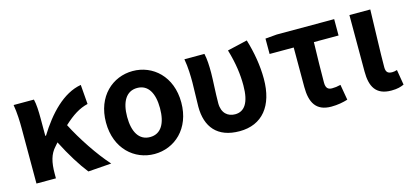

<svg xmlns="http://www.w3.org/2000/svg" viewBox="-55 -938 2807 1315"><g transform="rotate(-15 1349.0 -280.0)"><path d="M79 0H217V-32C217 -114 231 -169 271 -212C278 -220 285 -228 291 -235C342 -135 397 -47 444 12L609 0C532 -85 441 -222 385 -332C448 -390 499 -422 558 -436L547 -574C419 -552 311 -436 227 -300H222V-423C222 -475 220 -525 211 -560H67C77 -503 79 -437 79 -393Z M914 14C1056 14 1181 -94 1181 -280C1181 -466 1056 -574 914 -574C772 -574 647 -466 647 -280C647 -94 772 14 914 14ZM914 -106C836 -106 797 -173 797 -280C797 -386 836 -454 914 -454C992 -454 1030 -386 1030 -280C1030 -173 992 -106 914 -106Z M1517 14C1678 14 1769 -99 1769 -290C1769 -385 1752 -481 1724 -574L1582 -541C1612 -440 1622 -359 1622 -283C1622 -160 1583 -106 1517 -106C1466 -106 1424 -138 1424 -209C1424 -282 1431 -373 1431 -423C1431 -475 1429 -521 1420 -560H1278C1289 -499 1290 -437 1290 -393C1290 -335 1286 -278 1286 -221C1286 -78 1359 14 1517 14Z M2167 14C2212 14 2252 6 2284 -4L2265 -114C2241 -108 2224 -106 2204 -106C2177 -106 2160 -118 2160 -158C2160 -236 2162 -340 2165 -444H2340V-560H1933L1851 -553V-444H2022V-164C2022 -55 2058 14 2167 14Z M2593 14C2637 14 2661 6 2683 -4L2665 -112C2653 -108 2640 -106 2631 -106C2601 -106 2586 -117 2586 -153C2586 -257 2593 -424 2596 -560H2448V-159C2448 -54 2482 14 2593 14Z"/></g></svg>

Font: DAIFUKU Sans JP
Style: Bold
Weight: 700
Designer: Original font ‘Source Han Sans JP’ : Ryoko NISHIZUKA  (kana, bopomofo & ideographs); Paul D. Hunt (Latin, Greek & Cyrill
Foundry: Daifuku
Version: Version 1.001